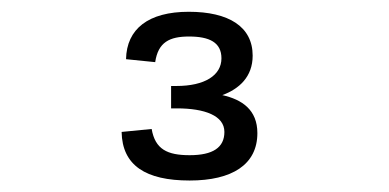

<svg xmlns="http://www.w3.org/2000/svg" viewBox="-20 -852 660 326"><path d="M300.5 -832C232 -832 195 -803 194 -751.5L243.5 -746.5C248.5 -780.5 268 -790 301 -790C335.5 -790 356 -780 356 -753C356 -724 327.5 -706 279.5 -706H270.5V-668H280C328 -668 361 -655.5 361 -628C361 -601.5 341.5 -588.5 302 -588.5C264 -588.5 243.5 -598.5 237.5 -633L186.5 -628C187.5 -571 227.5 -545.5 302 -545.5C374 -545.5 417 -572.5 417 -626C417 -665.5 391 -683 357.5 -690.5C386 -701 409 -721.5 409 -757.5C409 -807 368 -832 300.5 -832Z"/></svg>

Font: Monaspace Krypton Light
Style: Regular
Weight: 300
Designer: Riley Cran & the Lettermatic Team
Foundry: Lettermatic
Version: Version 1.101 (Monaspace Krypton)